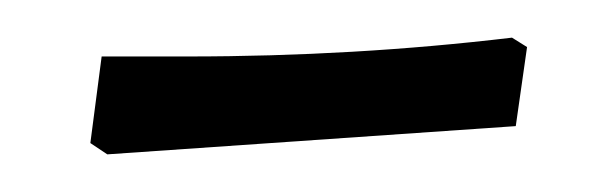

<svg xmlns="http://www.w3.org/2000/svg" viewBox="-20 -318 326 102"><path d="M80 -288Q168 -288 252 -298L260 -293L254 -251L37 -236L28 -242L34 -288Z"/></svg>

Font: Almendra SC
Style: Regular
Weight: 400
Designer: Ana Sanfelippo
Foundry: Ana Sanfelippo
Version: Version 1.003